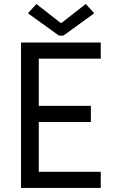

<svg xmlns="http://www.w3.org/2000/svg" viewBox="-20 -930 576 950"><path d="M84 -719.7H478.5V-639.6H171.9V-406.2H429.7V-326.2H171.9V-80.1H478.5V0H84ZM280.3 -816.4H284.2L404.3 -910.2L446.3 -864.3L293.9 -753.9H271.5L118.2 -864.3L160.2 -910.2Z"/></svg>

Font: Reddit Sans Strawberry
Style: Regular
Weight: 400
Designer: Stephen Hutchings
Foundry: Reddit
Version: Version 1.013